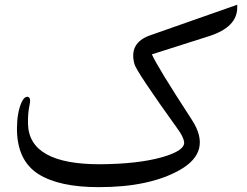

<svg xmlns="http://www.w3.org/2000/svg" viewBox="-20 -749 1017 790"><path d="M391.1 -73.2Q547.9 -74.2 646.5 -102.1Q744.1 -129.9 737.3 -166.5Q733.9 -186.5 712.9 -215.8Q541 -455.1 533.2 -485.4Q509.3 -572.3 597.2 -603.5L956.1 -729.5V-717.8Q956.1 -637.2 839.8 -600.1L605 -525.4Q625 -478 769.5 -255.9Q854 -126 720.2 -49.8Q594.2 21.5 385.3 21Q223.1 21 137.2 -33.2Q48.8 -90.3 49.8 -222.7Q50.3 -286.6 68.8 -328.1Q79.6 -352.1 94.2 -350.6Q108.9 -348.6 101.1 -314Q94.2 -282.2 95.2 -239.3Q99.1 -72.8 391.1 -73.2Z"/></svg>

Font: Gandom FD
Style: FD
Weight: 400
Foundry: DejaVu fonts team - Redesigned by Saber Rastikerdar - Based on Samim Font
Version: Version 0.6